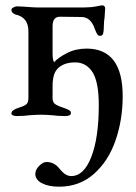

<svg xmlns="http://www.w3.org/2000/svg" viewBox="-20 -434 513 723"><path d="M113 221Q113 205 127.5 190.5Q142 176 155 176Q184 176 203 200Q216 216 226.5 222.5Q237 229 248 229Q296 229 324 156.5Q352 84 352 -38Q352 -125 328.5 -162Q305 -199 263 -199Q225 -199 203 -181Q189 -170 183.5 -152.5Q178 -135 178 -109V-64Q178 -48 189 -41Q200 -34 225 -26Q236 -22 241.5 -18.5Q247 -15 247 -8Q247 3 226 3Q198 3 177 0Q151 -2 134 -2Q117 -2 91 0Q70 3 42 3Q35 3 29 0.5Q23 -2 23 -7Q23 -18 44 -26Q67 -33 77 -39.5Q87 -46 87 -64V-316Q87 -368 40 -379Q34 -380 28.5 -385Q23 -390 23 -397Q23 -402 30.5 -406Q38 -410 43 -410Q59 -410 83 -408Q107 -406 119 -406H299Q323 -406 342.5 -410Q362 -414 367 -414Q369 -414 372.5 -411Q376 -408 376 -403Q376 -394 374 -370Q371 -352 371 -334Q371 -317 368.5 -308Q366 -299 357 -299Q351 -299 347 -304Q343 -309 337 -325Q322 -370 286 -370L206 -371Q178 -371 178 -336V-234Q178 -206 184 -200Q199 -217 232 -234Q265 -251 306 -251Q442 -251 442 -72Q442 17 415 95Q388 173 333.5 221Q279 269 203 269Q163 269 138 256Q113 243 113 221Z"/></svg>

Font: EB Garamond Medium
Style: Regular
Weight: 500
Designer: Georg Duffner and Octavio Pardo
Foundry: Georg Duffner
Version: Version 1.000